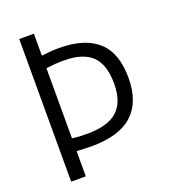

<svg xmlns="http://www.w3.org/2000/svg" viewBox="-136 -838 824 936"><g transform="rotate(-20 276.5 -370.0)"><path d="M72 0V-740H148V-626Q164.5 -628.5 188.8 -630.5Q213 -632.5 238 -632.5Q371.5 -632.5 439.8 -571.2Q508 -510 508 -379.5Q508 -255.5 438.5 -191.8Q369 -128 226 -128Q205 -128 186.2 -128.8Q167.5 -129.5 148 -131V0ZM228 -192.5Q332.5 -192.5 382.5 -237.2Q432.5 -282 432.5 -377.5Q432.5 -477.5 385.5 -522.5Q338.5 -567.5 240 -567.5Q215 -567.5 192.5 -565.8Q170 -564 148 -561V-197Q167.5 -194.5 187.2 -193.5Q207 -192.5 228 -192.5Z"/></g></svg>

Font: Encode Sans Cnd
Style: Regular
Weight: 400
Width: 3
Designer: Multiple Designers
Foundry: Impallari Type
Version: Version 3.002; ttfautohint (v1.8.3) -l 8 -r 50 -G 200 -x 14 